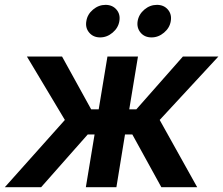

<svg xmlns="http://www.w3.org/2000/svg" viewBox="-43 -775 924 795"><path d="M-22.9 0 225.6 -278.3 68.4 -541H213.9L334.5 -322.3H365.7L401.9 -541H528.3L492.2 -322.3H521.5L714.4 -541H861.3L618.2 -278.3L773.4 0H625L504.9 -218.3H474.6L439 0H312.5L348.6 -218.3H320.3L127.4 0ZM584.5 -620.1Q555.7 -620.1 539.1 -639.9Q522.5 -659.7 526.9 -687.5Q531.7 -715.8 554.9 -735.4Q578.1 -754.9 606.9 -754.9Q635.3 -754.9 652.1 -735.4Q668.9 -715.8 664.1 -687.5Q659.7 -659.7 636.2 -639.9Q612.8 -620.1 584.5 -620.1ZM371.6 -620.1Q343.3 -620.1 326.4 -639.9Q309.6 -659.7 314.5 -687.5Q318.8 -715.8 342.3 -735.4Q365.7 -754.9 394 -754.9Q422.4 -754.9 439.2 -735.4Q456.1 -715.8 451.2 -687.5Q446.8 -659.7 423.3 -639.9Q399.9 -620.1 371.6 -620.1Z"/></svg>

Font: Inter 17pt SemiBold
Style: Italic
Weight: 600
Italic angle: -9.3988°
Version: Version 4.001;git-66647c0bb